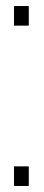

<svg xmlns="http://www.w3.org/2000/svg" viewBox="-20 -617 147 637"><path d="M26.5 -65V0H75.5V-65ZM26.5 -597V-532H75.5V-597Z"/></svg>

Font: Anybody UltraCondensed Light
Style: Regular
Weight: 300
Width: 1
Version: Version 1.113;gftools[0.9.25]